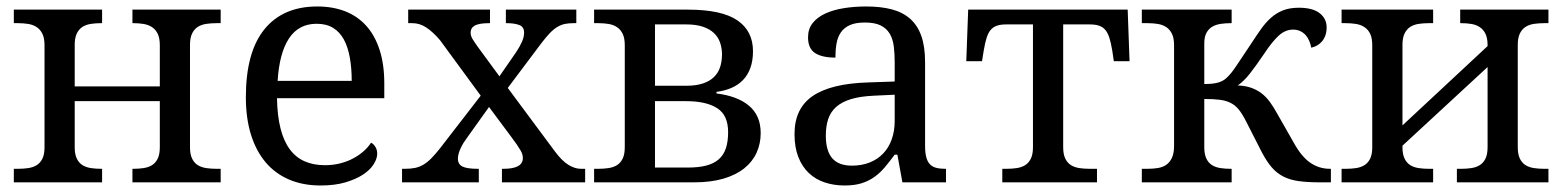

<svg xmlns="http://www.w3.org/2000/svg" viewBox="-20 -566 4850 596"><path d="M665 -536.1V-494.1H651.9Q635.3 -494.1 620.4 -491.9Q605.5 -489.7 594.2 -482.7Q583 -475.6 576.4 -462.2Q569.8 -448.7 569.8 -426.8V-108.9Q569.8 -86.9 576.4 -73.5Q583 -60.1 594.2 -53.2Q605.5 -46.4 620.4 -44.2Q635.3 -42 651.9 -42H665V0H391.1V-42H394Q410.6 -42 425.5 -44.2Q440.4 -46.4 451.7 -53.2Q462.9 -60.1 469.5 -73.5Q476.1 -86.9 476.1 -108.9V-252H211.9V-108.9Q211.9 -86.9 218.5 -73.5Q225.1 -60.1 236.3 -53.2Q247.6 -46.4 262.5 -44.2Q277.3 -42 293.9 -42H296.9V0H22.9V-42H36.1Q52.7 -42 67.6 -44.2Q82.5 -46.4 93.8 -53.2Q105 -60.1 111.6 -73.5Q118.2 -86.9 118.2 -108.9V-425.8Q118.2 -447.8 111.6 -461.2Q105 -474.6 93.8 -481.9Q82.5 -489.3 67.6 -491.7Q52.7 -494.1 36.1 -494.1H22.9V-536.1H296.9V-494.1H293.9Q277.3 -494.1 262.5 -491.9Q247.6 -489.7 236.3 -482.7Q225.1 -475.6 218.5 -462.2Q211.9 -448.7 211.9 -426.8V-297.9H476.1V-425.8Q476.1 -447.8 469.5 -461.2Q462.9 -474.6 451.7 -481.9Q440.4 -489.3 425.5 -491.7Q410.6 -494.1 394 -494.1H391.1V-536.1Z M962.9 -492.2Q907.2 -492.2 877.2 -447Q847.2 -401.9 841.8 -314.9H1071.8Q1071.8 -354.5 1065.9 -387.2Q1060.1 -419.9 1047.4 -443.4Q1034.7 -466.8 1013.9 -479.5Q993.2 -492.2 962.9 -492.2ZM975.1 9.8Q920.9 9.8 877.7 -8.5Q834.5 -26.9 804.7 -62Q774.9 -97.2 759 -148.2Q743.2 -199.2 743.2 -264.2Q743.2 -404.3 800.8 -475.1Q858.4 -545.9 964.8 -545.9Q1013.2 -545.9 1051.8 -530.8Q1090.3 -515.6 1117.2 -485.6Q1144 -455.6 1158.4 -410.9Q1172.9 -366.2 1172.9 -307.1V-261.2H839.8Q840.8 -206.5 850.8 -167.2Q860.8 -127.9 879.6 -102.5Q898.4 -77.1 925.8 -65.2Q953.1 -53.2 988.8 -53.2Q1014.6 -53.2 1036.9 -59.1Q1059.1 -64.9 1077.1 -74.7Q1095.2 -84.5 1109.1 -96.9Q1123 -109.4 1131.8 -123Q1138.7 -120.1 1144.8 -110.8Q1150.9 -101.6 1150.9 -88.9Q1150.9 -73.7 1140.1 -56.4Q1129.4 -39.1 1107.4 -24.4Q1085.4 -9.8 1052.5 0Q1019.5 9.8 975.1 9.8Z M1606.9 -464.8Q1606.9 -482.9 1591.6 -488.5Q1576.2 -494.1 1553.2 -494.1H1550.3V-536.1H1769V-494.1H1760.3Q1745.6 -494.1 1733.6 -491.7Q1721.7 -489.3 1710.2 -482.4Q1698.7 -475.6 1686.5 -462.9Q1674.3 -450.2 1659.2 -430.2L1556.2 -293L1703.1 -95.2Q1725.1 -65.9 1744.9 -54Q1764.6 -42 1783.2 -42H1796.4V0H1538.1V-42H1543Q1603 -42 1603 -75.2Q1603 -80.6 1601.6 -86.2Q1600.1 -91.8 1595.7 -99.4Q1591.3 -106.9 1584 -117.7Q1576.7 -128.4 1564.9 -144L1498 -233.9L1428.2 -136.2Q1423.8 -130.4 1418.9 -122.6Q1414.1 -114.7 1410.2 -106.4Q1406.2 -98.1 1403.8 -89.6Q1401.4 -81.1 1401.4 -73.2Q1401.4 -56.2 1415.5 -49.1Q1429.7 -42 1463.4 -42H1466.3V0H1228V-42H1237.3Q1255.4 -42 1269 -44.9Q1282.7 -47.9 1294.9 -55.2Q1307.1 -62.5 1319.3 -75Q1331.5 -87.4 1346.2 -106L1472.2 -269L1346.2 -440.9Q1324.2 -466.8 1303.5 -480.5Q1282.7 -494.1 1260.3 -494.1H1247.1V-536.1H1501V-494.1H1498Q1481 -494.1 1469.7 -491.9Q1458.5 -489.7 1452.1 -485.6Q1445.8 -481.4 1443.4 -476.1Q1440.9 -470.7 1440.9 -464.8Q1440.9 -454.6 1447 -444.6Q1453.1 -434.6 1464.4 -418.9L1530.3 -329.1L1582 -403.8Q1593.3 -420.9 1600.1 -436Q1606.9 -451.2 1606.9 -464.8Z M1824.2 -536.1H2115.2Q2220.2 -536.1 2268.8 -502.9Q2317.4 -469.7 2317.4 -407.2Q2317.4 -377.4 2309.3 -355.2Q2301.3 -333 2286.4 -317.6Q2271.5 -302.2 2250.7 -293.2Q2230 -284.2 2204.1 -280.8V-275.9Q2235.8 -272 2261 -262.7Q2286.1 -253.4 2304.2 -238.5Q2322.3 -223.6 2331.8 -202.4Q2341.3 -181.2 2341.3 -152.8Q2341.3 -120.1 2328.6 -92Q2315.9 -64 2290.3 -43.5Q2264.6 -22.9 2225.8 -11.5Q2187 0 2134.3 0H1824.2V-42H1837.4Q1854 -42 1868.9 -44.2Q1883.8 -46.4 1895 -53.2Q1906.2 -60.1 1912.8 -73.5Q1919.4 -86.9 1919.4 -108.9V-425.8Q1919.4 -447.8 1912.8 -461.2Q1906.2 -474.6 1895 -481.9Q1883.8 -489.3 1868.9 -491.7Q1854 -494.1 1837.4 -494.1H1824.2ZM2115.2 -45.9Q2148.4 -45.9 2172.1 -52Q2195.8 -58.1 2210.9 -71.3Q2226.1 -84.5 2233.2 -105.5Q2240.2 -126.5 2240.2 -155.8Q2240.2 -208.5 2206.3 -230.2Q2172.4 -252 2109.4 -252H2013.2V-45.9ZM2013.2 -490.2V-299.8H2110.4Q2140.6 -299.8 2161.9 -306.9Q2183.1 -314 2196.3 -326.9Q2209.5 -339.8 2215.3 -357.7Q2221.2 -375.5 2221.2 -397Q2221.2 -416.5 2215.3 -433.6Q2209.5 -450.7 2196.5 -463.1Q2183.6 -475.6 2162.4 -482.9Q2141.1 -490.2 2110.4 -490.2Z M2543.5 -145Q2543.5 -98.1 2563.2 -75Q2583 -51.8 2624.5 -51.8Q2654.8 -51.8 2679.4 -61.5Q2704.1 -71.3 2721.4 -89.4Q2738.8 -107.4 2748 -133.3Q2757.3 -159.2 2757.3 -190.9V-272L2693.4 -269Q2650.9 -267.1 2622.3 -258.5Q2593.8 -250 2576.2 -234.6Q2558.6 -219.2 2551 -196.8Q2543.5 -174.3 2543.5 -145ZM2664.6 -496.1Q2635.7 -496.1 2617.9 -488Q2600.1 -480 2590.1 -465.3Q2580.1 -450.7 2576.7 -430.7Q2573.2 -410.6 2573.2 -387.2Q2531.7 -387.2 2510 -401.4Q2488.3 -415.5 2488.3 -450.2Q2488.3 -476.1 2502.4 -494.1Q2516.6 -512.2 2541.3 -523.7Q2565.9 -535.2 2598.6 -540.5Q2631.3 -545.9 2668.5 -545.9Q2714.4 -545.9 2748.5 -536.9Q2782.7 -527.8 2805.7 -507.3Q2828.6 -486.8 2840.1 -453.9Q2851.6 -420.9 2851.6 -373V-113.8Q2851.6 -92.8 2855 -79.1Q2858.4 -65.4 2865.7 -57.1Q2873 -48.8 2885 -45.4Q2897 -42 2913.6 -42H2916.5V0H2781.2L2765.6 -85.9H2757.3Q2741.7 -64.9 2727.1 -47.4Q2712.4 -29.8 2694.8 -17.1Q2677.2 -4.4 2655 2.7Q2632.8 9.8 2601.6 9.8Q2568.4 9.8 2539.8 0.2Q2511.2 -9.3 2490.5 -29.1Q2469.7 -48.8 2458 -78.9Q2446.3 -108.9 2446.3 -149.9Q2446.3 -229.5 2502.9 -268.1Q2559.6 -306.6 2674.3 -310.1L2757.3 -313V-373Q2757.3 -399.9 2754.4 -422.6Q2751.5 -445.3 2741.7 -461.7Q2731.9 -478 2713.6 -487.1Q2695.3 -496.1 2664.6 -496.1Z M3480.5 -536.1 3486.3 -376H3437.5L3432.6 -409.2Q3428.7 -432.6 3423.8 -448.2Q3418.9 -463.9 3411.1 -473.1Q3403.3 -482.4 3391.6 -486.3Q3379.9 -490.2 3362.3 -490.2H3280.3V-108.9Q3280.3 -86.9 3286.9 -73.5Q3293.5 -60.1 3304.7 -53.2Q3315.9 -46.4 3330.8 -44.2Q3345.7 -42 3362.3 -42H3385.3V0H3091.3V-42H3104.5Q3121.1 -42 3136 -44.2Q3150.9 -46.4 3162.1 -53.2Q3173.3 -60.1 3179.9 -73.5Q3186.5 -86.9 3186.5 -108.9V-490.2H3103.5Q3086.4 -490.2 3074.7 -486.3Q3063 -482.4 3055.2 -473.1Q3047.4 -463.9 3042.5 -448.2Q3037.6 -432.6 3033.7 -409.2L3028.3 -376H2979.5L2985.4 -536.1Z M4076.2 0Q4038.1 0 4010.7 -3.9Q3983.4 -7.8 3963.1 -18.3Q3942.9 -28.8 3927.2 -47.1Q3911.6 -65.4 3896.5 -94.2L3847.2 -190.9Q3835.9 -212.9 3825.2 -226.1Q3814.5 -239.3 3800 -246.6Q3785.6 -253.9 3766.1 -256.3Q3746.6 -258.8 3718.3 -258.8V-108.9Q3718.3 -86.9 3724.9 -73.5Q3731.4 -60.1 3742.7 -53.2Q3753.9 -46.4 3768.8 -44.2Q3783.7 -42 3800.3 -42H3803.2V0H3524.4V-42H3542.5Q3559.1 -42 3574.2 -44.4Q3589.4 -46.9 3600.3 -54.4Q3611.3 -62 3617.9 -76.2Q3624.5 -90.3 3624.5 -113.8V-425.8Q3624.5 -447.8 3617.9 -461.2Q3611.3 -474.6 3600.1 -481.9Q3588.9 -489.3 3574 -491.7Q3559.1 -494.1 3542.5 -494.1H3524.4V-536.1H3803.2V-494.1H3800.3Q3784.2 -494.1 3769.3 -491.9Q3754.4 -489.7 3743.2 -483.2Q3731.9 -476.6 3725.1 -464.1Q3718.3 -451.7 3718.3 -431.2V-305.2Q3732.9 -305.2 3743.7 -306.4Q3754.4 -307.6 3762.5 -310.1Q3770.5 -312.5 3777.1 -316.4Q3783.7 -320.3 3789.6 -326.2Q3802.2 -337.9 3819.3 -363.8Q3836.4 -389.6 3862.3 -428.2Q3879.4 -454.6 3894.3 -475.6Q3909.2 -496.6 3925.8 -511.2Q3942.4 -525.9 3962.9 -533.9Q3983.4 -542 4012.2 -542Q4054.7 -542 4076.4 -525.1Q4098.1 -508.3 4098.1 -481Q4098.1 -466.8 4094.2 -456.1Q4090.3 -445.3 4083.7 -437.5Q4077.1 -429.7 4068.4 -424.8Q4059.6 -419.9 4050.3 -418Q4048.3 -429.2 4043.9 -439.5Q4039.6 -449.7 4032.7 -457.3Q4025.9 -464.8 4016.1 -469.5Q4006.3 -474.1 3994.1 -474.1Q3969.7 -474.1 3949.2 -455.3Q3928.7 -436.5 3903.3 -397.9Q3889.6 -377.9 3878.9 -363Q3868.2 -348.1 3858.9 -336.4Q3849.6 -324.7 3840.8 -316.2Q3832 -307.6 3822.3 -300.8Q3845.7 -299.8 3863.3 -293.7Q3880.9 -287.6 3895.3 -276.9Q3909.7 -266.1 3921.4 -250.2Q3933.1 -234.4 3944.3 -213.9L3996.6 -122.1Q4020 -79.6 4047.4 -60.8Q4074.7 -42 4108.4 -42H4111.3V0Z M4786.6 -536.1V-494.1H4773.4Q4756.8 -494.1 4741.9 -491.9Q4727.1 -489.7 4715.8 -482.7Q4704.6 -475.6 4698 -462.2Q4691.4 -448.7 4691.4 -426.8V-108.9Q4691.4 -86.9 4698 -73.5Q4704.6 -60.1 4715.8 -53.2Q4727.1 -46.4 4741.9 -44.2Q4756.8 -42 4773.4 -42H4786.6V0H4502.4V-42H4515.6Q4532.2 -42 4547.1 -44.2Q4562 -46.4 4573.2 -53.2Q4584.5 -60.1 4591.1 -73.5Q4597.7 -86.9 4597.7 -108.9V-357.9L4333.5 -113.8V-108.9Q4333.5 -86.9 4340.1 -73.5Q4346.7 -60.1 4357.9 -53.2Q4369.1 -46.4 4384 -44.2Q4398.9 -42 4415.5 -42H4428.7V0H4144.5V-42H4157.7Q4174.3 -42 4189.2 -44.2Q4204.1 -46.4 4215.3 -53.2Q4226.6 -60.1 4233.2 -73.5Q4239.7 -86.9 4239.7 -108.9V-425.8Q4239.7 -447.8 4233.2 -461.2Q4226.6 -474.6 4215.3 -481.9Q4204.1 -489.3 4189.2 -491.7Q4174.3 -494.1 4157.7 -494.1H4144.5V-536.1H4428.7V-494.1H4415.5Q4398.9 -494.1 4384 -491.9Q4369.1 -489.7 4357.9 -482.7Q4346.7 -475.6 4340.1 -462.2Q4333.5 -448.7 4333.5 -426.8V-176.8L4597.7 -422.9V-425.8Q4597.7 -447.8 4591.1 -461.2Q4584.5 -474.6 4573.2 -481.9Q4562 -489.3 4547.1 -491.7Q4532.2 -494.1 4515.6 -494.1H4512.7V-536.1Z"/></svg>

Font: Droid Serif
Style: Regular
Weight: 400
Designer: Monotype Design team
Foundry: Monotype Imaging Inc.
Version: Version 1.03